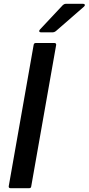

<svg xmlns="http://www.w3.org/2000/svg" viewBox="-20 -989 466 1009"><path d="M144 -9Q143 0 133 0H35Q30 0 27.5 -3Q25 -6 26 -11L157 -754Q159 -763 168 -763H266Q271 -763 273.5 -760Q276 -757 275 -752ZM197 -819Q186 -819 186 -826Q186 -830 191 -835L311 -963Q318 -969 327 -969H415Q426 -969 426 -962Q426 -958 420 -953L273 -825Q265 -819 257 -819Z"/></svg>

Font: Open Sauce Two Medium Italic
Style: Regular
Weight: 500
Italic angle: -10°
Designer: Alfredo Marco Pradil
Foundry: Creative Sauce Fz LLC
Version: Version 1.477